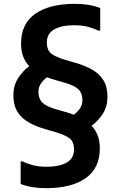

<svg xmlns="http://www.w3.org/2000/svg" viewBox="-20 -752 646 1004"><path d="M221 232Q144 232 88 210V92H98Q122 104 152.5 112Q183 120 226 120Q289 120 328 98.5Q367 77 367 30Q367 -12 342.5 -29.5Q318 -47 271 -61L216 -77Q167 -91 129.5 -112.5Q92 -134 71 -168Q50 -202 50 -254Q50 -304 73.5 -341.5Q97 -379 133 -406Q112 -428 101 -457Q90 -486 90 -524Q90 -628 164.5 -680Q239 -732 371 -732Q448 -732 504 -710V-592H494Q470 -604 439.5 -612Q409 -620 366 -620Q303 -620 264 -598.5Q225 -577 225 -530Q225 -488 249.5 -470.5Q274 -453 321 -439L376 -423Q425 -409 462.5 -387.5Q500 -366 521 -332Q542 -298 542 -246Q542 -196 518.5 -158.5Q495 -121 459 -94Q480 -72 491 -43Q502 -14 502 24Q502 128 427.5 180Q353 232 221 232ZM321 -167Q345 -160 366 -152Q385 -166 398 -185Q411 -204 411 -228Q411 -264 390.5 -284.5Q370 -305 317 -320L271 -333Q247 -340 226 -348Q207 -334 194 -315Q181 -296 181 -272Q181 -236 201.5 -215.5Q222 -195 275 -180Z"/></svg>

Font: Kufam SemiBold
Style: Regular
Weight: 600
Designer: Wael Morcos, Artur Schmal
Foundry: Original Type
Version: Version 1.300; ttfautohint (v1.8.3)